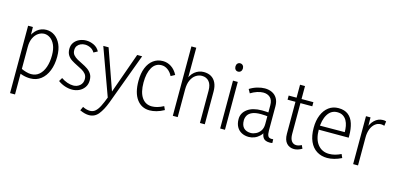

<svg xmlns="http://www.w3.org/2000/svg" viewBox="-88 -1394 4525 2205"><g transform="rotate(15 2174.0 -291.5)"><path d="M92 232V-569H149L151 -421L124 -420Q152 -500 199.5 -539Q247 -578 309 -578Q364 -578 409 -546.5Q454 -515 480.5 -456Q507 -397 507 -311Q507 -218 478 -145Q449 -72 396 -31.5Q343 9 271 9Q223 9 175.5 -5.5Q128 -20 96 -39L148 -73Q176 -59 209 -50Q242 -41 267 -41Q324 -41 363.5 -75.5Q403 -110 424 -171Q445 -232 445 -311Q445 -385 423.5 -433Q402 -481 368 -504.5Q334 -528 298 -528Q261 -528 227 -505.5Q193 -483 172 -439.5Q151 -396 151 -333V232Z M768 9Q725 9 681.5 -5.5Q638 -20 600 -48L625 -90Q660 -66 697.5 -53Q735 -40 769 -40Q814 -40 847 -68Q880 -96 880 -145Q880 -181 861 -204.5Q842 -228 812 -244.5Q782 -261 749 -277Q716 -293 685.5 -312.5Q655 -332 636.5 -361.5Q618 -391 618 -435Q618 -481 642 -513Q666 -545 703.5 -561.5Q741 -578 783 -578Q829 -578 873.5 -557Q918 -536 942 -491L896 -466Q877 -499 845 -514Q813 -529 781 -529Q754 -529 730 -518.5Q706 -508 691 -487.5Q676 -467 676 -436Q676 -401 695 -379Q714 -357 744 -340Q774 -323 807 -307.5Q840 -292 870 -271.5Q900 -251 919 -221.5Q938 -192 938 -147Q938 -97 913.5 -62Q889 -27 850.5 -9Q812 9 768 9Z M1448 -569 1222 41Q1186 135 1142.5 188.5Q1099 242 1031 242Q1008 242 981.5 235.5Q955 229 922 214L943 168Q969 181 990 186Q1011 191 1030 191Q1067 191 1093.5 167.5Q1120 144 1142.5 99.5Q1165 55 1189 -9L986 -569H1049L1227 -63H1209L1389 -569Z M1690 9Q1593 9 1536.5 -67.5Q1480 -144 1480 -285Q1480 -376 1506.5 -441.5Q1533 -507 1581.5 -542.5Q1630 -578 1694 -578Q1748 -578 1794 -548Q1840 -518 1870 -460L1822 -434Q1801 -477 1766 -502.5Q1731 -528 1692 -528Q1619 -528 1580 -461.5Q1541 -395 1541 -283Q1541 -166 1584 -104Q1627 -42 1703 -42Q1733 -42 1767.5 -51.5Q1802 -61 1841 -82L1860 -40Q1813 -14 1770 -2.5Q1727 9 1690 9Z M2287 -1V-385Q2287 -457 2255.5 -493.5Q2224 -530 2171 -530Q2133 -530 2099 -507.5Q2065 -485 2044 -440.5Q2023 -396 2023 -329V0H1965V-825H2023L2022 -419H2002Q2024 -500 2072.5 -539Q2121 -578 2180 -578Q2232 -578 2268.5 -556.5Q2305 -535 2325 -493Q2345 -451 2345 -390V-1Z M2528 0V-569H2585V0ZM2557 -684Q2537 -684 2525 -698Q2513 -712 2513 -734Q2513 -755 2525 -769Q2537 -783 2557 -783Q2577 -783 2589.5 -769Q2602 -755 2602 -734Q2602 -712 2589.5 -698Q2577 -684 2557 -684Z M3019 -115 3040 -110Q3024 -70 2996 -43.5Q2968 -17 2935 -4Q2902 9 2869 9Q2821 9 2783.5 -10.5Q2746 -30 2725 -68Q2704 -106 2704 -160Q2704 -232 2766 -278.5Q2828 -325 2939 -325Q2966 -325 2990 -323.5Q3014 -322 3037 -317V-273Q3012 -277 2989.5 -279Q2967 -281 2938 -281Q2873 -281 2835.5 -264.5Q2798 -248 2782 -220.5Q2766 -193 2766 -160Q2766 -101 2796 -71Q2826 -41 2881 -41Q2908 -41 2939.5 -56Q2971 -71 2993 -102.5Q3015 -134 3015 -184V-407Q3015 -469 2983 -498Q2951 -527 2901 -527Q2867 -527 2828 -514Q2789 -501 2752 -478L2727 -523Q2769 -550 2817 -564Q2865 -578 2906 -578Q2953 -578 2991.5 -560Q3030 -542 3052.5 -504.5Q3075 -467 3075 -410V-121Q3075 -79 3086 -58Q3097 -37 3130 -37Q3135 -37 3139 -37.5Q3143 -38 3148 -39L3150 6Q3142 8 3133.5 8.5Q3125 9 3117 9Q3063 9 3041 -21.5Q3019 -52 3019 -115Z M3407 9Q3352 9 3318 -28.5Q3284 -66 3284 -140V-723H3343V-154Q3343 -98 3364 -69.5Q3385 -41 3421 -41Q3435 -41 3450.5 -45.5Q3466 -50 3483 -59L3501 -20Q3475 -5 3451.5 2Q3428 9 3407 9ZM3190 -520V-569H3484V-520Z M3801 9Q3730 9 3676 -25Q3622 -59 3592.5 -125Q3563 -191 3563 -286Q3563 -373 3590 -438.5Q3617 -504 3666 -541Q3715 -578 3782 -578Q3854 -578 3898 -543.5Q3942 -509 3961.5 -447Q3981 -385 3981 -305V-280H3596L3597 -328L3921 -330Q3921 -366 3914.5 -401.5Q3908 -437 3892 -465.5Q3876 -494 3849 -511.5Q3822 -529 3781 -529Q3707 -529 3666 -462Q3625 -395 3625 -283Q3625 -166 3675.5 -104Q3726 -42 3810 -42Q3845 -42 3879.5 -51Q3914 -60 3951 -78L3970 -35Q3926 -13 3883.5 -2Q3841 9 3801 9Z M4109 0V-570H4163L4165 -420H4149Q4164 -493 4208.5 -535.5Q4253 -578 4309 -578Q4319 -578 4328.5 -577Q4338 -576 4348 -572L4341 -518Q4319 -525 4300 -525Q4261 -525 4230.5 -500Q4200 -475 4183.5 -432Q4167 -389 4167 -333V0Z"/></g></svg>

Font: Yaldevi Light
Style: Regular
Weight: 300
Designer: Sol Matas, Rajitha Manaperi, Kosala Senevirathne
Foundry: Mooniak
Version: Version 1.100